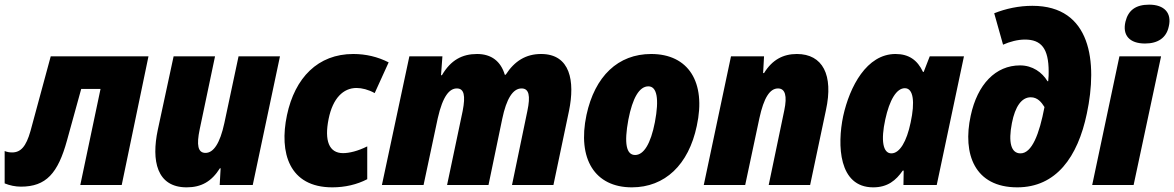

<svg xmlns="http://www.w3.org/2000/svg" viewBox="-48 -795 5045 825"><path d="M42 7C150 7 201 -50 240 -192L301 -413H384L297 0H475L590 -553H170L83 -232C64 -165 41 -140 4 -140C-8 -140 -18 -142 -28 -146V-7C-6 2 18 7 42 7Z M754 10C817 10 861 -15 897 -72H900L896 0H1038L1155 -553H977L916 -266C897 -178 869 -138 835 -138C802 -138 796 -172 810 -239L876 -553H698L630 -237C602 -105 625 10 754 10Z M1380 10C1434 10 1486 -2 1530 -25V-166C1490 -146 1453 -137 1426 -137C1366 -137 1345 -190 1364 -284C1382 -373 1427 -417 1484 -417C1507 -417 1535 -410 1562 -395L1622 -527C1575 -551 1524 -563 1470 -563C1318 -563 1219 -461 1185 -300C1151 -139 1194 10 1380 10Z M1593 0H1772L1833 -287C1855 -384 1884 -415 1915 -415C1946 -415 1953 -385 1940 -318L1873 0H2051L2110 -284C2128 -371 2156 -415 2193 -415C2225 -415 2232 -384 2218 -318L2152 0H2330L2397 -319C2423 -446 2403 -563 2277 -563C2212 -563 2163 -533 2125 -474H2121C2104 -531 2064 -563 2002 -563C1938 -563 1889 -537 1851 -472H1847L1853 -553H1711Z M2667 10C2809 10 2911 -87 2946 -254C2987 -442 2910 -563 2750 -563C2608 -563 2508 -468 2472 -301C2432 -112 2508 10 2667 10ZM2681 -129C2643 -129 2633 -179 2652 -281C2670 -374 2699 -424 2738 -424C2775 -424 2785 -370 2766 -270C2748 -177 2718 -129 2681 -129Z M2976 0H3154L3215 -287C3234 -375 3260 -415 3295 -415C3326 -415 3335 -383 3322 -321L3255 0H3433L3501 -322C3534 -473 3487 -563 3376 -563C3317 -563 3270 -538 3235 -481H3231L3235 -553H3093Z M3704 10C3766 10 3802 -20 3831 -62H3835L3834 0H3977L4094 -553H3947L3921 -486H3918C3894 -537 3857 -563 3800 -563C3676 -563 3603 -423 3575 -296C3549 -172 3555 10 3704 10ZM3782 -136C3746 -136 3736 -191 3756 -282C3774 -365 3804 -416 3840 -416C3877 -416 3884 -357 3865 -269C3848 -187 3818 -136 3782 -136Z M4323 10C4490 10 4583 -120 4622 -307C4669 -528 4641 -770 4388 -770C4330 -770 4274 -758 4224 -738L4262 -603C4291 -616 4325 -625 4356 -625C4426 -625 4458 -587 4458 -487C4458 -478 4458 -463 4456 -446H4453C4430 -484 4389 -514 4335 -514C4230 -514 4152 -433 4123 -298C4087 -133 4140 10 4323 10ZM4337 -136C4296 -136 4284 -184 4300 -266C4314 -338 4342 -377 4381 -377C4410 -377 4427 -356 4440 -335C4418 -219 4386 -136 4337 -136Z M4872 -608C4928 -608 4964 -633 4974 -681C4988 -739 4955 -775 4890 -775C4832 -775 4800 -751 4788 -702C4774 -643 4806 -608 4872 -608ZM4645 0H4823L4941 -553H4762Z"/></svg>

Font: Noto Sans SemiCondensed Black
Style: Italic
Weight: 900
Width: 4
Italic angle: -12°
Designer: Monotype Design Team
Foundry: Monotype Imaging Inc.
Version: Version 2.013